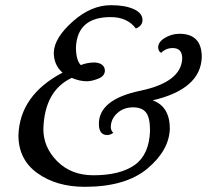

<svg xmlns="http://www.w3.org/2000/svg" viewBox="-20 -718 815 748"><path d="M310.1 9.8Q200.2 9.8 126 -43.2Q51.8 -96.2 51.8 -191.4Q57.1 -347.2 223.6 -435.1Q189.5 -464.4 189.5 -513.7Q191.9 -570.8 263.4 -634.3Q335 -697.8 412.1 -697.8Q467.3 -697.8 501.2 -682.4Q535.2 -667 535.2 -639.6Q534.7 -617.2 509.3 -606.9Q476.1 -651.4 411.1 -651.4Q281.2 -651.4 275.9 -533.7Q275.9 -483.4 294.9 -464.4Q319.8 -474.6 349.6 -474.6Q386.7 -471.7 388.7 -443.8Q388.7 -421.9 363 -411.6Q337.4 -401.4 318.4 -401.4Q290 -401.4 259.3 -414.6Q153.3 -364.7 148.9 -215.3Q148.9 -144 203.1 -89.6Q257.3 -35.2 343.8 -35.2Q448.2 -35.2 504.9 -75.4Q561.5 -115.7 564.5 -209Q564.5 -259.8 548.8 -279.8Q533.2 -299.8 498.5 -299.8Q461.9 -299.8 437.3 -277.6Q412.6 -255.4 411.6 -224.1Q411.6 -209.5 421.4 -200.2Q408.7 -191.9 397.9 -191.9Q365.2 -191.9 365.2 -235.4Q365.2 -330.6 525.9 -364.3Q686.5 -397.9 689.9 -490.2Q689.9 -530.8 652.8 -530.8Q626.5 -530.8 607.9 -512.2Q596.2 -518.1 596.2 -534.2Q596.7 -555.2 623 -570.8Q649.4 -586.4 679.2 -586.4Q766.1 -586.4 766.1 -495.6Q762.2 -370.6 574.7 -327.1Q641.6 -303.2 641.6 -216.3Q638.7 -131.8 554 -61Q469.2 9.8 310.1 9.8Z"/></svg>

Font: Kelvinch
Style: Italic
Weight: 400
Italic angle: -10°
Designer: Paul James Miller
Foundry: High-Logic / Made with FontCreator
Version: Version 3.40;July 22, 2017;FontCreator 11.0.0.2388 64-bit